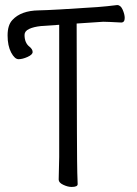

<svg xmlns="http://www.w3.org/2000/svg" viewBox="-20 -728 540 759"><path d="M263 11Q248 11 230 2.5Q212 -6 212 -18L214 -107V-630Q173 -627 142 -625Q113 -622 95 -613.5Q77 -605 77 -590Q77 -558 97 -543Q109 -533 109 -522.5Q109 -512 89 -503Q69 -494 53.5 -494Q38 -494 24 -520.5Q10 -547 10 -588Q10 -629 29 -649Q63 -686 133 -687Q188 -688 365 -700Q404 -703 443 -708Q457 -708 465 -689.5Q473 -671 473 -657Q473 -639 459 -639Q403 -642 388 -642L283 -635Q284 -74 285.5 -45.5Q287 -17 287 0Q287 11 263 11Z"/></svg>

Font: LXGW WenKai Mono Lite
Style: Regular
Weight: 400
Monospace: yes
Designer: LXGW / Fontworks Inc.
Foundry: LXGW / Fontworks Inc.
Version: Version 1.520; June 14, 2025